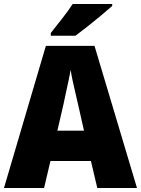

<svg xmlns="http://www.w3.org/2000/svg" viewBox="-20 -947 710 967"><path d="M470 0 438 -136H234L202 0H0L211 -716H456L670 0ZM373 -422Q368 -444 360.5 -476Q353 -508 346 -540Q339 -572 336 -595Q332 -573 325.5 -542Q319 -511 312 -479.5Q305 -448 300 -423L269 -289H403ZM545 -917Q525 -899 491.5 -871Q458 -843 422 -814.5Q386 -786 360 -767H236V-781Q261 -813 293 -853.5Q325 -894 346 -927H545Z"/></svg>

Font: Noto Sans Lao SemiCondensed Black
Style: Regular
Weight: 900
Width: 4
Designer: Monotype Design Team
Foundry: Monotype Imaging Inc.
Version: Version 2.003; ttfautohint (v1.8.4.7-5d5b)